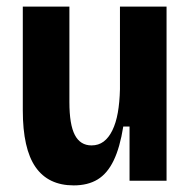

<svg xmlns="http://www.w3.org/2000/svg" viewBox="-20 -547 579 581"><path d="M203 14Q126 14 87.5 -41.5Q49 -97 49 -213V-527H190V-238Q190 -170 206.5 -138.5Q223 -107 257 -107Q278 -107 293.5 -118.5Q309 -130 320 -152.5Q331 -175 336.5 -206Q342 -237 343 -277V-527H484V-220V0H372V-164H353Q343 -101 324 -61.5Q305 -22 275.5 -4Q246 14 203 14Z"/></svg>

Font: Bricolage Grotesque 24pt SemiCondensed
Style: Bold
Weight: 700
Width: 4
Designer: Mathieu Triay
Foundry: Atelier Triay
Version: Version 1.001;gftools[0.9.33.dev8+g029e19f]